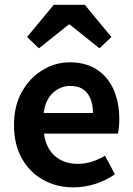

<svg xmlns="http://www.w3.org/2000/svg" viewBox="-20 -786 567 818"><path d="M292.5 12.2Q221.7 12.2 164.6 -19.3Q107.4 -50.8 73.5 -110.4Q39.6 -169.9 39.6 -253.9Q39.6 -335.9 73.7 -395.8Q107.9 -455.6 162.1 -488Q216.3 -520.5 276.4 -520.5Q346.2 -520.5 393.3 -489.3Q440.4 -458 464.4 -403.3Q488.3 -348.6 488.3 -277.8Q488.3 -259.8 486.6 -243.2Q484.9 -226.6 482.9 -216.8H167.5Q175.8 -154.3 214.4 -121.1Q252.9 -87.9 310.1 -87.9Q341.8 -87.9 370.6 -96.9Q399.4 -106 427.2 -122.6L469.7 -43.5Q431.6 -17.1 386 -2.4Q340.3 12.2 292.5 12.2ZM166 -304.7H376Q376 -357.4 352.1 -388.7Q328.1 -419.9 279.3 -419.9Q237.8 -419.9 205.6 -390.4Q173.3 -360.8 166 -304.7ZM146 -580.1 95.2 -628.4 209 -765.6H341.3L454.6 -628.4L403.8 -580.1L276.9 -681.6H272.9Z"/></svg>

Font: Akatab ExtraBold
Style: Regular
Weight: 800
Designer: SIL International
Foundry: SIL International
Version: Version 3.000